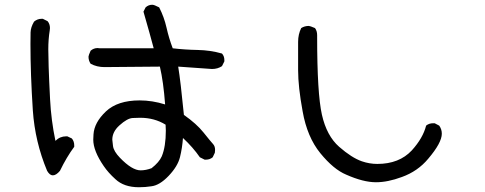

<svg xmlns="http://www.w3.org/2000/svg" viewBox="-20 -761 2040 807"><path d="M564 26Q501 26 465 -8Q435 -35 416 -63Q372 -127 372 -174L373 -196Q376 -246 425 -292.5Q474 -339 567 -339Q620 -339 674 -322Q667 -417 652 -481L419 -479Q387 -479 361 -493Q352 -506 352 -523Q352 -528 361 -548Q374 -559 390 -559L400 -558H626Q611 -615 583 -712L592 -730Q604 -741 620 -741Q628 -741 649 -730Q670 -689 680 -644.5Q690 -600 706 -558Q757 -552 810.5 -551Q864 -550 913 -536Q923 -525 923 -509V-503L913 -483Q895 -471 871 -471L729 -481Q739 -420 753 -278Q806 -241 835.5 -204Q865 -167 876 -155Q884 -146 884 -131L883 -119L874 -100Q862 -90 846 -90H840L820 -100Q791 -142 749 -181Q746 -139 736.5 -100.5Q727 -62 689 -22Q651 18 616 22Q591 26 564 26ZM202 -24Q189 -24 178 -43Q127 -165 118 -297Q108 -451 108 -576Q108 -604 108.5 -625Q109 -646 123 -670Q137 -682 155 -682H160L180 -672Q190 -660 190 -643L189 -633Q183 -596 183 -554Q183 -529 184.5 -480Q186 -431 190.5 -343Q195 -255 213 -169Q232 -188 258 -188H263L282 -179Q292 -167 292 -150V-144Q260 -101 232 -43Q216 -24 202 -24ZM571 -45Q593 -45 617 -54Q649 -79 660 -104Q677 -145 677 -212L676 -237Q629 -266 569 -266Q561 -266 538 -265Q515 -264 482 -234Q452 -207 452 -174Q452 -169 455 -147Q458 -125 484 -98Q535 -45 571 -45Z M1560 5Q1507 5 1435 -27Q1382 -49 1326.5 -117Q1271 -185 1252 -293Q1233 -396 1233 -466V-585Q1233 -617 1246 -643Q1260 -652 1278 -652Q1283 -652 1304 -643Q1313 -631 1313 -613V-606Q1313 -368 1333 -279Q1353 -190 1405.5 -144Q1458 -98 1501 -83Q1533 -72 1566 -72Q1658 -72 1711 -129Q1758 -181 1771 -233Q1783 -243 1801 -243H1807L1826 -233Q1837 -218 1837 -199Q1837 -161 1780 -94Q1736 -41 1669 -17Q1610 5 1560 5Z"/></svg>

Font: Xiaolai Mono SC
Style: Regular
Weight: 400
Monospace: yes
Designer: LXGW / Nozomi Seto
Version: Version 3.113;September 30, 2024